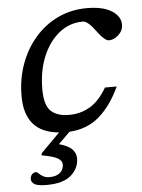

<svg xmlns="http://www.w3.org/2000/svg" viewBox="-54 -565 620 839"><g transform="rotate(-5 256.5 -145.0)"><path d="M116.5 232.5Q78.5 232.5 64 224Q49.5 215.5 49.5 200.5Q49.5 189 56.8 180.8Q64 172.5 75 172.5Q79 172.5 85.8 179.2Q92.5 186 103.8 192.8Q115 199.5 132 199.5Q162 199.5 178.2 185.5Q194.5 171.5 194.5 149Q194.5 133 175.8 121.8Q157 110.5 105 101.5L108 91.5L190.5 8.5Q41 -4.5 41 -163.5Q41 -238.5 64.5 -303.5Q88 -368.5 130.8 -417.8Q173.5 -467 231.5 -494.5Q289.5 -522 358.5 -522Q428.5 -522 467 -497.8Q505.5 -473.5 505.5 -437Q505.5 -411 485.2 -392.2Q465 -373.5 443 -373.5Q424 -373.5 391 -419Q357.5 -465 336 -465Q277.5 -465 232 -428.5Q186.5 -392 160.2 -329Q134 -266 134 -185.5Q134 -116 161.2 -90Q188.5 -64 241.5 -64Q290.5 -64 332 -87.8Q373.5 -111.5 407.5 -169.5H459Q421 -88 367.8 -41.5Q314.5 5 236 9.5L185.5 59.5Q227 71 243 88.5Q259 106 259 128Q259 171.5 224.2 202Q189.5 232.5 116.5 232.5Z"/></g></svg>

Font: Newsreader 6pt
Style: Italic
Weight: 400
Italic angle: -17°
Designer: Hugues Gentile
Foundry: Production Type
Version: Version 1.003; ttfautohint (v1.8.3)